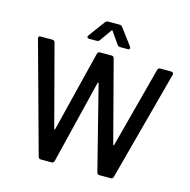

<svg xmlns="http://www.w3.org/2000/svg" viewBox="-125 -1010 1118 1132"><g transform="rotate(15 434.5 -444.0)"><path d="M207 -13 23 -683Q22 -685 22 -689Q22 -700 35 -700H107Q120 -700 123 -687L253 -195Q254 -192 256 -192Q258 -192 259 -195L381 -687Q384 -700 397 -700H468Q481 -700 484 -687L613 -195Q614 -192 616 -192Q618 -192 619 -195L749 -687Q752 -700 765 -700H832Q840 -700 843.5 -695.5Q847 -691 845 -683L666 -13Q663 0 650 0H581Q568 0 565 -13L436 -523Q435 -526 433 -526Q431 -526 430 -523L305 -13Q302 0 289 0H224Q210 0 207 -13ZM302 -770Q302 -775 305 -779L379 -879Q385 -888 397 -888H466Q478 -888 484 -879L559 -779Q562 -775 562 -770Q562 -761 550 -761H505Q492 -761 486 -770L436 -842Q434 -844 432 -844Q430 -844 429 -842L378 -770Q372 -761 360 -761H314Q302 -761 302 -770Z"/></g></svg>

Font: Barlow_Medium_SS
Style: Regular
Weight: 500
Designer: Jeremy Tribby
Foundry: Jeremy Tribby
Version: Version 1.101 August 23, 2024